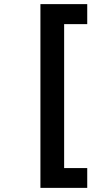

<svg xmlns="http://www.w3.org/2000/svg" viewBox="-20 -747 540 931"><path d="M403 164V68H291V-630H403V-727H176V164Z"/></svg>

Font: Noto Sans Mono UI Condensed
Style: Bold
Weight: 700
Width: 3
Designer: Monotype Design team
Foundry: Monotype Imaging Inc.
Version: 1.000